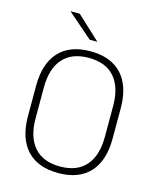

<svg xmlns="http://www.w3.org/2000/svg" viewBox="-123 -909 822 1004"><g transform="rotate(15 288.5 -407.0)"><path d="M288.5 10Q177 10 118.2 -54Q59.5 -118 59.5 -237V-402Q59.5 -521 118.2 -585Q177 -649 288.5 -649Q400 -649 458.8 -585Q517.5 -521 517.5 -402V-237Q517.5 -118 458.8 -54Q400 10 288.5 10ZM288.5 -25.5Q381 -25.5 428.5 -80.2Q476 -135 476 -236V-403.5Q476 -504.5 428.5 -559Q381 -613.5 288.5 -613.5Q196.5 -613.5 148.8 -559Q101 -504.5 101 -403.5V-236Q101 -135 148.8 -80.2Q196.5 -25.5 288.5 -25.5ZM309 -706.5 182.5 -824H133.5V-823L268 -706H309Z"/></g></svg>

Font: Anek Kannada Medium ExtraLight
Style: Regular
Weight: 250
Version: Version 1.003